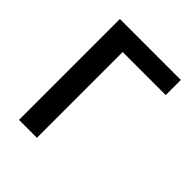

<svg xmlns="http://www.w3.org/2000/svg" viewBox="-185 -767 880 880"><g transform="rotate(45 255.0 -327.0)"><path d="M83 0V-654H478V-556H199V0Z"/></g></svg>

Font: Source Sans Pro SemiBold
Style: Regular
Weight: 600
Designer: Paul D. Hunt
Foundry: Adobe Systems Incorporated
Version: Version 2.045;hotconv 1.0.109;makeotfexe 2.5.65596